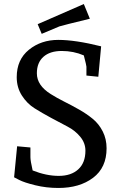

<svg xmlns="http://www.w3.org/2000/svg" viewBox="-20 -918 599 953"><path d="M131 -138Q131 -120 142 -72Q210 -45 271.5 -45Q333 -45 368.5 -77.5Q404 -110 404 -170Q404 -208 378.5 -239Q353 -270 315.5 -289.5Q278 -309 233.5 -333Q189 -357 151.5 -380.5Q114 -404 88.5 -444Q63 -484 63 -535Q63 -622 123.5 -671Q184 -720 269 -720Q354 -720 482 -688L468 -537L409 -543V-587Q409 -593 396 -643Q345 -665 286.5 -665Q228 -665 195.5 -636Q163 -607 163 -554Q163 -494 232 -451Q262 -432 299 -413.5Q336 -395 373 -374Q410 -353 440.5 -328Q471 -303 490 -265.5Q509 -228 509 -182Q509 -86 442 -35.5Q375 15 270 15Q210 15 155 1.5Q100 -12 75 -25L50 -38L65 -192L131 -186ZM396 -898 426 -825Q294 -793 275 -787L187 -750L167 -798Z"/></svg>

Font: Andada SC
Style: Regular
Weight: 400
Designer: Carolina Giovagnoli
Foundry: Carolina Giovagnoli
Version: Version 1.003